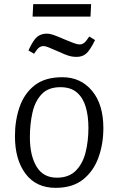

<svg xmlns="http://www.w3.org/2000/svg" viewBox="-20 -891 569 925"><path d="M248 14Q154 14 103 -54Q52 -122 52 -235Q52 -311 74.5 -376Q97 -441 147 -480Q197 -519 280 -519Q369 -519 423.5 -453.5Q478 -388 478 -274Q478 -198 454.5 -132.5Q431 -67 380.5 -26.5Q330 14 248 14ZM254 -35Q312 -35 345.5 -69Q379 -103 392.5 -157.5Q406 -212 406 -275Q406 -332 393 -376Q380 -420 350.5 -445.5Q321 -471 271 -471Q213 -471 181 -437.5Q149 -404 136.5 -349Q124 -294 124 -230Q124 -142 156 -88.5Q188 -35 254 -35ZM140 -871H419L416 -811H137ZM350 -617Q328 -617 310.5 -622.5Q293 -628 265 -641Q229 -657 213.5 -663Q198 -669 191 -669Q178 -669 168.5 -662Q159 -655 144 -632L117 -648Q140 -698 159 -713.5Q178 -729 206 -729Q219 -729 235.5 -723.5Q252 -718 289 -702Q315 -691 333.5 -684Q352 -677 364 -677Q376 -677 385.5 -684.5Q395 -692 410 -715L438 -698Q414 -649 395.5 -633Q377 -617 350 -617Z"/></svg>

Font: Literata 12pt Light
Style: Italic
Weight: 300
Italic angle: -2°
Designer: Latin by Veronika Burian and Jose Scaglione. Greek by Irene Vlachou. Cyrillic by Vera Evstafieva
Foundry: TypeTogether
Version: Version 3.002